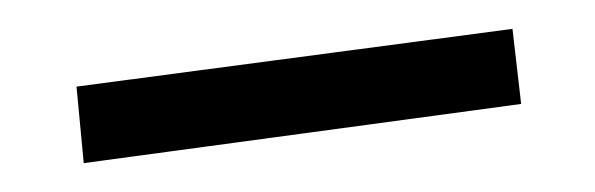

<svg xmlns="http://www.w3.org/2000/svg" viewBox="-20 -307 412 133"><path d="M33 -247 335 -287 341 -235 38 -194Z"/></svg>

Font: Ysabeau SC Semilight
Style: Regular
Weight: 300
Designer: Christian Thalmann (Catharsis Fonts)
Version: Version 0.003